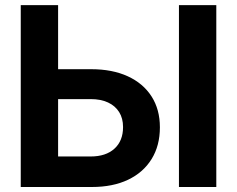

<svg xmlns="http://www.w3.org/2000/svg" viewBox="-20 -748 949 768"><path d="M159.7 -471.2H344.7Q429.2 -471.2 491 -442.9Q552.7 -414.6 586.2 -362.3Q619.6 -310.1 619.6 -238.8Q619.6 -165.5 586.4 -111.8Q553.2 -58.1 492.4 -29.1Q431.6 0 347.2 0H63V-727.5H212.4V-122.1H342.8Q403.3 -122.1 437.7 -153.3Q472.2 -184.6 472.2 -239.7Q472.2 -274.9 456.5 -299.8Q440.9 -324.7 412.1 -338.1Q383.3 -351.6 342.8 -351.6H159.7ZM845.2 -727.5V0H695.8V-727.5Z"/></svg>

Font: Inter 18pt
Style: Bold
Weight: 700
Designer: Rasmus Andersson
Foundry: rsms
Version: Version 4.001;git-66647c0bb